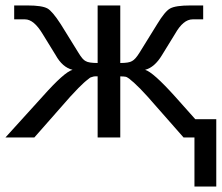

<svg xmlns="http://www.w3.org/2000/svg" viewBox="-71 -504 813 704"><path d="M722 180H642V0H602L470 -150Q443 -180 420 -201Q417 -203 411 -208.5Q405 -214 403.5 -215Q402 -216 397.5 -219Q393 -222 390 -222.5Q387 -223 382 -223.5Q377 -224 370 -224V0H287V-224Q281 -224 277 -224Q273 -224 269 -222.5Q265 -221 262.5 -220.5Q260 -220 256.5 -217Q253 -214 251.5 -213Q250 -212 244.5 -207.5Q239 -203 237 -201Q221 -187 187 -150L55 0H-51L85 -150Q165 -240 195 -248Q158 -257 133 -302L85 -380Q53 -433 21 -433H-19V-484H30Q83 -484 103 -473Q121 -463 152 -415L217 -310Q232 -285 243 -280Q254 -273 287 -273V-484H370V-273Q402 -273 413 -280Q425 -286 440 -310L505 -415Q534 -463 553 -473Q573 -484 627 -484H674V-433H635Q601 -433 571 -380L523 -302Q496 -257 461 -248Q490 -240 571 -150L645 -67H722Z"/></svg>

Font: Gamestation Display
Style: Regular
Weight: 400
Designer: Jonas Hecksher
Foundry: Jonas Hecksher, Playtypeª, e-types AS
Version: Version 1.003